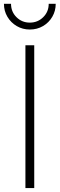

<svg xmlns="http://www.w3.org/2000/svg" viewBox="-45 -958 304 978"><path d="M129.4 -727.5V0H84.5V-727.5ZM106.9 -807.6Q70.3 -807.6 40.3 -825.2Q10.3 -842.8 -7.3 -872.6Q-24.9 -902.3 -24.9 -938.5H11.2Q11.2 -897.9 39.1 -870.4Q66.9 -842.8 106.9 -842.8Q147 -842.8 175 -870.4Q203.1 -897.9 203.1 -938.5H238.8Q238.8 -902.3 221.4 -872.6Q204.1 -842.8 174.1 -825.2Q144 -807.6 106.9 -807.6Z"/></svg>

Font: Inter 28pt ExtraLight
Style: Regular
Weight: 250
Designer: Rasmus Andersson
Foundry: rsms
Version: Version 4.001;git-66647c0bb